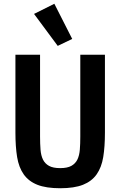

<svg xmlns="http://www.w3.org/2000/svg" viewBox="-20 -989 640 1021"><path d="M161 -915 269 -969 364 -782 287 -745ZM193 -698V-263Q193 -224 195.5 -193Q198 -162 208.5 -140.5Q219 -119 240.5 -107Q262 -95 300 -95Q338 -95 359.5 -107Q381 -119 391.5 -140.5Q402 -162 404.5 -193Q407 -224 407 -263V-698H538V-283Q538 -209 529 -154Q520 -99 494 -62Q468 -25 421.5 -6.5Q375 12 300 12Q225 12 178.5 -6.5Q132 -25 106 -62Q80 -99 71 -154Q62 -209 62 -283V-698Z"/></svg>

Font: IBM Plex Mono SemiBold
Style: Regular
Weight: 600
Monospace: yes
Designer: Mike Abbink, Paul van der Laan, Pieter van Rosmalen
Foundry: Bold Monday
Version: Version 2.3